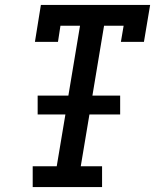

<svg xmlns="http://www.w3.org/2000/svg" viewBox="-20 -755 640 775"><path d="M112 0V-84H209L244 -293H132V-369H256L303 -651H224L214 -586H121L145 -735H586L561 -586H468L479 -651H400L353 -369H465V-293H341L306 -84H392V0Z"/></svg>

Font: Iosevka Slab MdExObl
Style: Regular
Weight: 500
Width: 7
Italic angle: -9°
Monospace: yes
Designer: Belleve Invis
Foundry: Belleve Invis
Version: Version 11.1.1; ttfautohint (v1.8.3)